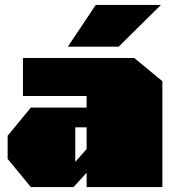

<svg xmlns="http://www.w3.org/2000/svg" viewBox="-20 -758 711 778"><path d="M255 -569 368 -738H632L461 -569ZM105 0 11 -114V-208L105 -322H331V-369H73V-523H524L638 -429V0H331V-58L278 0ZM285 -102 331 -154V-242H285Z"/></svg>

Font: Tomorrow Black
Style: Regular
Weight: 900
Designer: Tony de Marco, Monica Rizzolli
Foundry: Just in Type
Version: Version 2.002